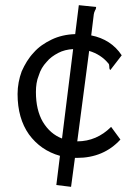

<svg xmlns="http://www.w3.org/2000/svg" viewBox="-20 -644 540 743"><path d="M285 -624 271 -512C238 -511 207 -504 180 -491C153 -478 129 -462 110 -440C91 -420 76 -395 64 -368C54 -341 48 -311 48 -280C48 -217 63 -165 92 -124C122 -83 162 -55 212 -41L198 72L255 79L270 -33H278C347 -33 403 -57 446 -104L410 -153C373 -116 329 -97 279 -97L325 -447C355 -438 380 -422 399 -399C402 -396 403 -392 403 -386C403 -379 404 -375 407 -373L451 -430C424 -471 384 -497 333 -507L343 -589C344 -594 345 -598 348 -604C351 -608 352 -613 352 -617ZM220 -108C189 -120 165 -141 146 -172C128 -203 119 -241 119 -288C119 -311 122 -333 130 -352C136 -372 146 -389 160 -404C172 -419 188 -430 205 -439C222 -448 242 -453 263 -454Z"/></svg>

Font: Inconsolatazi4
Style: Regular
Weight: 400
Designer: Raph Levien, Kirill Tkachev
Foundry: Cyreal
Version: Version 1.013